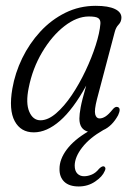

<svg xmlns="http://www.w3.org/2000/svg" viewBox="-20 -458 471 676"><path d="M321.5 -109Q311.5 -70 315.2 -55.5Q319 -41 330.5 -41Q340.5 -41 351.2 -47.8Q362 -54.5 376.5 -72.5Q386 -84.5 395 -81Q407 -76.5 396 -52.5Q375 -14 343.5 0Q295.5 27.5 269.5 61Q243.5 94.5 243 124.5Q243 143.5 252.2 153Q261.5 162.5 276 162.5Q289.5 162.5 303.5 156.5Q317.5 150.5 328.5 136.5Q338 127 344.5 127.5Q348.5 128 350.5 132.2Q352.5 136.5 348.5 144.5Q340.5 164 315 181.2Q289.5 198.5 257 198.5Q223.5 198.5 206.2 181.8Q189 165 189.5 136.5Q189.5 102.5 215.2 68.2Q241 34 289.5 5.5Q259.5 -3 259.5 -40.5Q259.5 -55.5 264 -80.2Q268.5 -105 283.5 -156.5Q237.5 -73 191 -32.5Q144.5 8 99 8Q53 8 31.8 -31.5Q10.5 -71 23.5 -146Q33 -201 58.2 -253Q83.5 -305 122 -346.8Q160.5 -388.5 210 -413Q259.5 -437.5 317 -437.5Q361.5 -437.5 384.8 -426.2Q408 -415 407.5 -395Q407 -381 397.5 -371.2Q388 -361.5 384 -345.5ZM81 -148.5Q70 -95 83 -64.8Q96 -34.5 122.5 -34.5Q149 -34.5 177.5 -59Q206 -83.5 232.8 -123.2Q259.5 -163 281.2 -209Q303 -255 317 -298.8Q331 -342.5 333.5 -374.5Q334.5 -388 326.2 -394Q318 -400 293 -400Q250.5 -400 206.5 -365.8Q162.5 -331.5 128.5 -274.2Q94.5 -217 81 -148.5Z"/></svg>

Font: Fraunces 144pt SuperSoft Light
Style: Italic
Weight: 300
Italic angle: -16°
Version: Version 1.000;[b76b70a41]